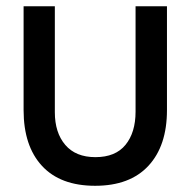

<svg xmlns="http://www.w3.org/2000/svg" viewBox="-20 -580 607 612"><path d="M55.2 -229V-560.1H154.8V-222.2Q154.8 -157.2 188 -118.2Q221.2 -79.1 284.2 -79.1Q348.1 -79.1 380.1 -118.4Q412.1 -157.7 412.1 -224.1V-560.1H512.2V-229Q512.2 -115.2 453.1 -51.5Q394 12.2 283.2 12.2Q172.4 12.2 113.8 -51.3Q55.2 -114.7 55.2 -229Z"/></svg>

Font: TASA Explorer Medium
Style: Regular
Weight: 500
Designer: Weizhong Zhang
Foundry: Local Remote
Version: Version 1.000;Glyphs 3.1.2 (3151)